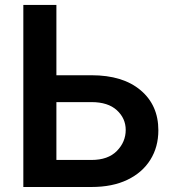

<svg xmlns="http://www.w3.org/2000/svg" viewBox="-20 -747 709 767"><path d="M205.3 -446.4H345.5Q470.9 -446.4 541.7 -386.5Q612.6 -326.7 612.6 -226.6Q612.6 -159.8 580.6 -108.7Q548.7 -57.5 489 -28.8Q429.3 0 345.5 0H73.2V-727.3H205.3ZM205.3 -339.1V-108H345.5Q411.6 -108 446.9 -144Q482.2 -180 482.2 -228Q482.2 -274.1 446.9 -306.6Q411.6 -339.1 345.5 -339.1Z"/></svg>

Font: Inter Zeller Semi Bold
Style: Regular
Weight: 600
Designer: Rasmus Andersson; Joe Bland
Foundry: zeller
Version: Version 3.015;git-dec3a8cb1